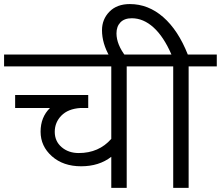

<svg xmlns="http://www.w3.org/2000/svg" viewBox="-35 -911 1071 931"><path d="M504.6 0V-150.7Q445.4 -104.7 358.4 -104.7Q271.5 -104.7 216.6 -153.4Q161.8 -202.2 161.8 -272.5Q161.8 -342.8 207.3 -387.3H38.4V-450.5H392.8V-387.3H354.4Q294.7 -383.2 262.6 -350.4Q230.5 -317.5 230.5 -271.7Q230.5 -226 263.9 -197.4Q297.3 -168.9 346.8 -168.9Q444.4 -168.9 504.6 -237.6V-589H-15.2V-646.6H715.9V-589H579.4V0Z M804.9 0V-589H685.5V-646.6H796.3Q758.8 -733.1 709.6 -777.8Q660.3 -822.5 604.1 -822.5Q568.3 -822.5 549 -802.6Q529.8 -782.6 529.8 -749.2Q529.8 -695.1 575.8 -636H497Q459.6 -700.7 459.6 -764.4Q459.6 -817.5 495.7 -854.4Q531.9 -891.3 594.5 -891.3Q684 -891.3 756.6 -827.9Q829.1 -764.4 875.6 -646.6H1016.2V-589H879.7V0Z"/></svg>

Font: Khula
Style: Regular
Weight: 400
Designer: Erin McLaughlin, Steve Matteson
Version: Version 1.000;PS 1.0;hotconv 1.0.72;makeotf.lib2.5.5900; ttf